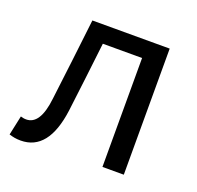

<svg xmlns="http://www.w3.org/2000/svg" viewBox="-103 -653 799 777"><g transform="rotate(20 296.5 -265.0)"><path d="M61 13C140 13 188 -47 204 -168C217 -268 228 -369 240 -469H409V0H501V-543H168C154 -425 141 -308 126 -191C117 -110 91 -75 53 -75C43 -75 36 -77 29 -79L11 5C27 10 41 13 61 13Z"/></g></svg>

Font: Microsoft YaHei
Style: Regular
Weight: 400
Designer: Ryoko NISHIZUKA 西塚涼子 (kana, bopomofo & ideographs); Paul D. Hunt (Latin, Greek & Cyrillic); Sandoll Communications 산돌커뮤니
Foundry: Adobe
Version: Version 2.001;hotconv 1.0.111;makeotfexe 2.5.65597